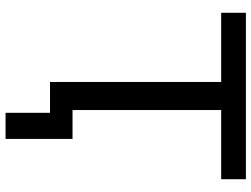

<svg xmlns="http://www.w3.org/2000/svg" viewBox="-127 -618 905 691"><g transform="rotate(90 325.5 -272.5)"><path d="M386 160V0H275V-616H26V-705H625V-616H376V-81H480V160Z"/></g></svg>

Font: Nunito Sans 7pt Medium
Style: Regular
Weight: 500
Designer: Vernon Adams
Foundry: Vernon Adams
Version: Version 3.101;gftools[0.9.27]